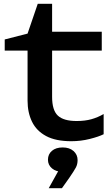

<svg xmlns="http://www.w3.org/2000/svg" viewBox="-20 -734 595 1017"><path d="M5 -466V-525L126 -556L180 -714H256V-566H519V-466H256V-221Q256 -150 286.5 -121.5Q317 -93 386 -93Q430 -93 464 -102.5Q498 -112 529 -130V-23Q503 -10 455.5 2Q408 14 358 14Q275 14 224 -13.5Q173 -41 149.5 -89.5Q126 -138 126 -201V-466ZM238 263 307 139 312 176Q277 176 255.5 158Q234 140 234 112Q234 83 255 65Q276 47 312 47Q348 47 369.5 66Q391 85 391 114Q391 136 382 153Q373 170 347 208L308 263Z"/></svg>

Font: Unbounded
Style: Regular
Weight: 400
Designer: Luke Prowse, Jean-Baptiste Morizot, Fátima Lázaro, Florian Runge
Foundry: NaN
Version: Version 1.701;gftools[0.9.28.dev5+ged2979d]